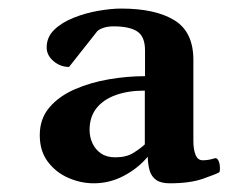

<svg xmlns="http://www.w3.org/2000/svg" viewBox="-20 -727 576 448"><path d="M198.7 -299.3Q168.5 -299.3 139.4 -312Q110.4 -324.7 91.6 -349.6Q72.8 -374.5 72.8 -411.6Q72.8 -450.2 95.5 -476.6Q118.2 -502.9 154.8 -518.8Q191.4 -534.7 234.4 -542Q277.3 -549.3 318.4 -549.3V-609.4Q318.4 -641.6 300.3 -653.6Q282.2 -665.5 245.1 -665.5Q232.4 -665.5 222.4 -662.4Q212.4 -659.2 207.5 -654.8L141.1 -570.8Q120.6 -570.8 104.7 -584.5Q88.9 -598.1 88.9 -616.2Q88.9 -640.6 106.7 -657.7Q124.5 -674.8 152.3 -685.8Q180.2 -696.8 210 -701.9Q239.7 -707 262.7 -707Q342.3 -707 386.7 -679.9Q431.2 -652.8 431.2 -587.4V-397.9Q431.2 -378.4 436.3 -365.7Q441.4 -353 453.1 -353Q465.3 -353 478.5 -356.9Q485.4 -360.4 489.3 -353Q493.2 -345.7 493.2 -335Q493.2 -332 492.9 -328.9Q492.7 -325.7 491.2 -324.7Q484.4 -320.8 454.1 -310.1Q423.8 -299.3 376 -299.3Q355.5 -299.3 344.5 -307.1Q333.5 -314.9 329.3 -328.6Q325.2 -342.3 324.7 -361.3Q301.8 -334 268.8 -316.7Q235.8 -299.3 198.7 -299.3ZM249 -359.9Q274.9 -359.9 291.5 -370.4Q308.1 -380.9 317.9 -390.1V-515.6Q278.3 -515.6 249.3 -504.9Q220.2 -494.1 204.6 -473.9Q189 -453.6 189 -423.8Q189 -407.2 195.8 -392.6Q202.6 -377.9 215.8 -368.9Q229 -359.9 249 -359.9Z"/></svg>

Font: Gelasio SemiBold
Style: Regular
Weight: 600
Designer: Eben Sorkin
Foundry: Eben Sorkin
Version: Version 1.008